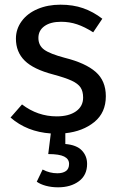

<svg xmlns="http://www.w3.org/2000/svg" viewBox="-20 -559 507 820"><path d="M259 10V56Q307 60 329.5 83.5Q352 107 352 141Q352 189 317 215Q282 241 228 241Q200 241 176 234.5Q152 228 137 217L162 165Q192 181 225 181Q248 181 261.5 171.5Q275 162 275 141Q275 120 254 109.5Q233 99 186 99L197 11Q95 4 25 -57L74 -113Q141 -62 222 -62Q274 -62 304.5 -83.5Q335 -105 335 -142Q335 -169 324 -185.5Q313 -202 286 -214.5Q259 -227 207 -241Q123 -263 85.5 -300Q48 -337 48 -394Q48 -435 72.5 -468.5Q97 -502 140.5 -520.5Q184 -539 238 -539Q292 -539 335 -524Q378 -509 417 -479L378 -421Q342 -444 309.5 -455Q277 -466 241 -466Q196 -466 170 -447.5Q144 -429 144 -397Q144 -365 168.5 -347Q193 -329 257 -312Q345 -290 388.5 -252Q432 -214 432 -148Q432 -78 383 -38Q334 2 259 10Z"/></svg>

Font: Wolseley Sans
Style: Regular
Weight: 400
Designer: Carrois Corporate & Edenspiekermann AG
Foundry: Carrois Corporate GbR & Edenspiekermann AG
Version: Version 4.202